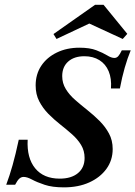

<svg xmlns="http://www.w3.org/2000/svg" viewBox="-20 -785 575 816"><path d="M251.6 11.3Q202.4 11.3 169.8 0.4Q137.1 -10.5 116.1 -21.8Q95.2 -33.1 80.6 -33.1Q70.2 -33.1 62.1 -25.8Q54 -18.5 44.4 0H6.5Q21 -38.7 33.5 -83.1Q46 -127.4 59.7 -191.1H97.6Q93.5 -113.7 129.4 -69.8Q165.3 -25.8 233.9 -25.8Q283.1 -25.8 311.3 -49.2Q339.5 -72.6 339.5 -113.7Q339.5 -144.4 324.6 -169Q309.7 -193.5 285.9 -214.5Q262.1 -235.5 235.5 -256.5Q208.9 -277.4 185.5 -301.2Q162.1 -325 146.8 -354.4Q131.5 -383.9 131.5 -421.8Q131.5 -469.4 155.2 -505.2Q179 -541.1 221.4 -561.7Q263.7 -582.3 317.7 -582.3Q361.3 -582.3 389.5 -571.4Q417.7 -560.5 435.5 -549.6Q453.2 -538.7 466.1 -538.7Q475.8 -538.7 482.7 -546.4Q489.5 -554 497.6 -571H535.5Q521.8 -537.9 510.1 -497.2Q498.4 -456.5 489.5 -408.9H451.6Q454.8 -450.8 441.9 -481.9Q429 -512.9 402.4 -529.4Q375.8 -546 338.7 -546Q295.2 -546 269.8 -523.4Q244.4 -500.8 244.4 -461.3Q244.4 -431.5 259.7 -406.5Q275 -381.5 299.6 -360.1Q324.2 -338.7 351.6 -316.9Q379 -295.2 403.2 -271Q427.4 -246.8 443.1 -217.7Q458.9 -188.7 458.9 -151.6Q458.9 -104 432.3 -67.3Q405.6 -30.6 359.3 -9.7Q312.9 11.3 251.6 11.3ZM220.2 -619.4 207.3 -640.3 383.9 -764.5H420.2L521 -641.1L501.6 -619.4L335.5 -696L403.2 -705.6Z"/></svg>

Font: Playfair 9pt
Style: Bold Italic
Weight: 700
Italic angle: -15.6°
Designer: Claus Eggers Sørensen
Foundry: Claus Eggers Sørensen
Version: Version 2.203